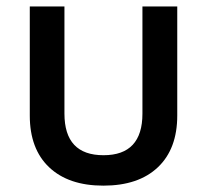

<svg xmlns="http://www.w3.org/2000/svg" viewBox="-20 -566 642 595"><path d="M300.3 9.3Q192.4 9.3 132.3 -47.6Q72.3 -104.5 72.3 -208V-545.9H179.7V-213.9Q179.7 -85 300.8 -85Q421.4 -85 421.4 -213.9V-545.9H529.3V-208Q529.3 -104.5 469.2 -47.6Q409.2 9.3 300.3 9.3Z"/></svg>

Font: Inter Medium
Style: Regular
Weight: 500
Designer: Rasmus Andersson
Foundry: rsms
Version: Version 4.001;git-9221beed3